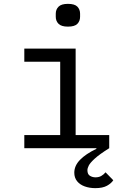

<svg xmlns="http://www.w3.org/2000/svg" viewBox="-20 -768 640 995"><path d="M474 207Q444 207 419 198Q394 189 379.5 171Q365 153 365 127Q365 91 394.5 60.5Q424 30 480 3L479 0H106V-68H292V-448H106V-516H372V-68H546V0Q495 32 471 54Q447 76 440 90Q433 104 433 114Q433 135 446 143Q459 151 475 151Q492 151 504.5 144Q517 137 527 125L567 166Q557 182 534.5 194.5Q512 207 474 207ZM332 -630Q298 -630 283.5 -644.5Q269 -659 269 -681V-697Q269 -719 283.5 -733.5Q298 -748 332 -748Q367 -748 381 -733.5Q395 -719 395 -697V-681Q395 -659 381 -644.5Q367 -630 332 -630Z"/></svg>

Font: Lilex
Style: Regular
Weight: 400
Monospace: yes
Designer: Mike Abbink, Paul van der Laan, Pieter van Rosmalen, Mikhael Khrustik
Foundry: Mikhael Khrustik
Version: Version 2.510